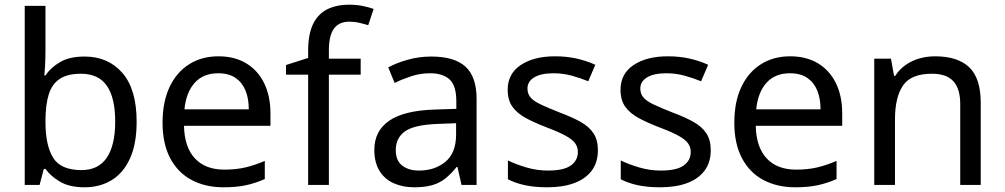

<svg xmlns="http://www.w3.org/2000/svg" viewBox="-20 -785 4264 815"><path d="M173 -575Q173 -541 171.5 -511.5Q170 -482 168 -465H173Q196 -499 236 -522Q276 -545 339 -545Q439 -545 499.5 -475.5Q560 -406 560 -268Q560 -176 532.5 -114Q505 -52 455 -21Q405 10 339 10Q276 10 236 -13Q196 -36 173 -68H166L148 0H85V-760H173ZM324 -472Q267 -472 234 -450.5Q201 -429 187 -384.5Q173 -340 173 -271V-267Q173 -168 205.5 -115.5Q238 -63 326 -63Q398 -63 433.5 -116Q469 -169 469 -269Q469 -370 433.5 -421Q398 -472 324 -472Z M907 -546Q976 -546 1025.5 -516Q1075 -486 1101.5 -431.5Q1128 -377 1128 -304V-251H761Q763 -160 807.5 -112.5Q852 -65 932 -65Q983 -65 1022.5 -74.5Q1062 -84 1104 -102V-25Q1063 -7 1023 1.5Q983 10 928 10Q852 10 793.5 -21Q735 -52 702.5 -113.5Q670 -175 670 -264Q670 -352 699.5 -415Q729 -478 782.5 -512Q836 -546 907 -546ZM906 -474Q843 -474 806.5 -433.5Q770 -393 763 -321H1036Q1036 -367 1022 -401Q1008 -435 979.5 -454.5Q951 -474 906 -474Z M1511 -468H1376V0H1288V-468H1194V-509L1288 -539V-570Q1288 -639 1308.5 -682Q1329 -725 1368 -745Q1407 -765 1462 -765Q1494 -765 1520.5 -759.5Q1547 -754 1566 -747L1543 -678Q1527 -683 1506 -688Q1485 -693 1463 -693Q1419 -693 1397.5 -663.5Q1376 -634 1376 -571V-536H1511Z M1811 -545Q1909 -545 1956 -502Q2003 -459 2003 -365V0H1939L1922 -76H1918Q1895 -47 1870.5 -27.5Q1846 -8 1814.5 1Q1783 10 1738 10Q1690 10 1651.5 -7Q1613 -24 1591 -59.5Q1569 -95 1569 -149Q1569 -229 1632 -272.5Q1695 -316 1826 -320L1917 -323V-355Q1917 -422 1888 -448Q1859 -474 1806 -474Q1764 -474 1726 -461.5Q1688 -449 1655 -433L1628 -499Q1663 -518 1711 -531.5Q1759 -545 1811 -545ZM1837 -259Q1737 -255 1698.5 -227Q1660 -199 1660 -148Q1660 -103 1687.5 -82Q1715 -61 1758 -61Q1826 -61 1871 -98.5Q1916 -136 1916 -214V-262Z M2518 -148Q2518 -96 2492 -61Q2466 -26 2418 -8Q2370 10 2304 10Q2248 10 2207.5 1Q2167 -8 2136 -24V-104Q2168 -88 2213.5 -74.5Q2259 -61 2306 -61Q2373 -61 2403 -82.5Q2433 -104 2433 -140Q2433 -160 2422 -176Q2411 -192 2382.5 -208Q2354 -224 2301 -244Q2249 -264 2212 -284Q2175 -304 2155 -332Q2135 -360 2135 -404Q2135 -472 2190.5 -509Q2246 -546 2336 -546Q2385 -546 2427.5 -536.5Q2470 -527 2507 -510L2477 -440Q2443 -454 2406 -464Q2369 -474 2330 -474Q2276 -474 2247.5 -456.5Q2219 -439 2219 -409Q2219 -387 2232 -371.5Q2245 -356 2275.5 -341.5Q2306 -327 2357 -307Q2408 -288 2444 -268Q2480 -248 2499 -219.5Q2518 -191 2518 -148Z M2997 -148Q2997 -96 2971 -61Q2945 -26 2897 -8Q2849 10 2783 10Q2727 10 2686.5 1Q2646 -8 2615 -24V-104Q2647 -88 2692.5 -74.5Q2738 -61 2785 -61Q2852 -61 2882 -82.5Q2912 -104 2912 -140Q2912 -160 2901 -176Q2890 -192 2861.5 -208Q2833 -224 2780 -244Q2728 -264 2691 -284Q2654 -304 2634 -332Q2614 -360 2614 -404Q2614 -472 2669.5 -509Q2725 -546 2815 -546Q2864 -546 2906.5 -536.5Q2949 -527 2986 -510L2956 -440Q2922 -454 2885 -464Q2848 -474 2809 -474Q2755 -474 2726.5 -456.5Q2698 -439 2698 -409Q2698 -387 2711 -371.5Q2724 -356 2754.5 -341.5Q2785 -327 2836 -307Q2887 -288 2923 -268Q2959 -248 2978 -219.5Q2997 -191 2997 -148Z M3334 -546Q3403 -546 3452.5 -516Q3502 -486 3528.5 -431.5Q3555 -377 3555 -304V-251H3188Q3190 -160 3234.5 -112.5Q3279 -65 3359 -65Q3410 -65 3449.5 -74.5Q3489 -84 3531 -102V-25Q3490 -7 3450 1.5Q3410 10 3355 10Q3279 10 3220.5 -21Q3162 -52 3129.5 -113.5Q3097 -175 3097 -264Q3097 -352 3126.5 -415Q3156 -478 3209.5 -512Q3263 -546 3334 -546ZM3333 -474Q3270 -474 3233.5 -433.5Q3197 -393 3190 -321H3463Q3463 -367 3449 -401Q3435 -435 3406.5 -454.5Q3378 -474 3333 -474Z M3949 -546Q4045 -546 4094 -499.5Q4143 -453 4143 -349V0H4056V-343Q4056 -408 4027 -440Q3998 -472 3936 -472Q3847 -472 3813 -422Q3779 -372 3779 -278V0H3691V-536H3762L3775 -463H3780Q3798 -491 3824.5 -509.5Q3851 -528 3883 -537Q3915 -546 3949 -546Z"/></svg>

Font: uhindi15
Style: Book
Weight: 400
Designer: Jelle Bosma - Monotype Design Team
Foundry: Monotype Imaging Inc.
Version: Version 2.003